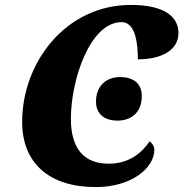

<svg xmlns="http://www.w3.org/2000/svg" viewBox="-20 -750 745 780"><path d="M369 10C514 10 607 -67 607 -142C607 -157 596 -170 588 -176C557 -131 507 -85 422 -85C320 -85 268 -147 268 -268C268 -424 345 -660 474 -660C533 -660 540 -566 540 -509C633 -509 705 -544 705 -616C705 -683 646 -730 512 -730C247 -730 70 -496 70 -255C70 -87 180 10 369 10ZM458 -260C505 -260 556 -286 556 -360C556 -413 519 -437 468 -437C408 -437 370 -397 370 -338C370 -285 406 -260 458 -260Z"/></svg>

Font: Noto Serif SemiCondensed Black
Style: Italic
Weight: 900
Width: 4
Italic angle: -12°
Designer: Monotype Design Team
Foundry: Monotype Imaging Inc.
Version: Version 2.014